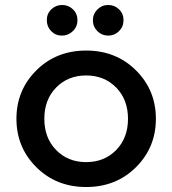

<svg xmlns="http://www.w3.org/2000/svg" viewBox="-20 -743 692 771"><path d="M185.5 -618Q168 -636 168 -662Q168 -688 186 -705.5Q204 -723 229.5 -723Q255 -723 273 -705.5Q291 -688 291 -662Q291 -636 272.5 -618Q254 -600 228.5 -600Q203 -600 185.5 -618ZM414.5 -600Q389 -600 371 -618Q353 -636 353 -661.5Q353 -687 371 -705Q389 -723 414.5 -723Q440 -723 458 -705.5Q476 -688 476 -662Q476 -636 458 -618Q440 -600 414.5 -600ZM205.5 -140.5Q253 -92 326 -92Q399 -92 446.5 -140.5Q494 -189 494 -266Q494 -343 446.5 -391.5Q399 -440 326 -440Q253 -440 205.5 -391.5Q158 -343 158 -266Q158 -189 205.5 -140.5ZM526 -71.5Q446 8 326 8Q206 8 126 -71.5Q46 -151 46 -266Q46 -381 126 -460.5Q206 -540 326 -540Q446 -540 526 -460.5Q606 -381 606 -266Q606 -151 526 -71.5Z"/></svg>

Font: Montreal
Style: Regular
Weight: 400
Designer: Julieta Ulanovsky, usr_local_share
Foundry: Julieta Ulanovsky, usr_local_share
Version: Version 2.001